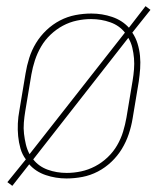

<svg xmlns="http://www.w3.org/2000/svg" viewBox="-20 -572 540 624"><path d="M20 32 4 20 64 -54Q52 -70 46.5 -89.5Q41 -109 39 -129.5Q37 -150 38 -171Q39 -192 43 -213L63 -333Q67 -358 75 -383.5Q83 -409 97 -432Q111 -455 131 -474Q151 -493 175 -505.5Q199 -518 225 -523Q251 -528 277 -528Q312 -528 344.5 -517Q377 -506 399 -482L453 -552L469 -540L410 -466Q421 -450 427 -430.5Q433 -411 435 -390.5Q437 -370 435.5 -349Q434 -328 431 -307L411 -187Q407 -162 398.5 -136.5Q390 -111 376 -88Q362 -65 342 -46Q322 -27 298 -14.5Q274 -2 248 3Q222 8 196 8Q161 8 128.5 -3Q96 -14 75 -38ZM76 -71 386 -466Q368 -489 338.5 -499.5Q309 -510 276 -510Q253 -510 229.5 -505Q206 -500 184.5 -488.5Q163 -477 144.5 -459.5Q126 -442 113.5 -420.5Q101 -399 93.5 -376Q86 -353 82 -330L62 -210Q59 -192 57.5 -173.5Q56 -155 58 -137.5Q60 -120 64 -103Q68 -86 76 -71ZM197 -10Q220 -10 243.5 -15Q267 -20 289 -31.5Q311 -43 329.5 -60.5Q348 -78 360.5 -99.5Q373 -121 380 -144Q387 -167 391 -190L411 -310Q414 -328 415.5 -346.5Q417 -365 415.5 -382.5Q414 -400 410 -417Q406 -434 397 -449L88 -54Q106 -31 135 -20.5Q164 -10 197 -10Z"/></svg>

Font: Iosevka SS18 Thin
Style: Italic
Weight: 100
Italic angle: -9°
Monospace: yes
Designer: Belleve Invis
Foundry: Belleve Invis
Version: Version 25.1.1; ttfautohint (v1.8.4)